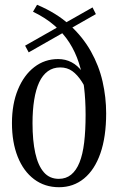

<svg xmlns="http://www.w3.org/2000/svg" viewBox="-20 -773 494 803"><path d="M352 -411 359 -359Q341 -402 322.5 -431Q304 -460 282.5 -475.5Q261 -491 232 -491Q202 -491 180 -475Q158 -459 144 -429Q130 -399 123 -355.5Q116 -312 116 -258Q116 -185 127.5 -133Q139 -81 163 -53Q187 -25 226 -25Q256 -25 277.5 -42.5Q299 -60 312.5 -93.5Q326 -127 332 -177Q338 -227 338 -293Q338 -355 331.5 -409Q325 -463 310 -509.5Q295 -556 270 -595Q245 -634 207.5 -666.5Q170 -699 118 -724L135 -753Q216 -719 271 -669Q326 -619 360 -558.5Q394 -498 409 -432Q424 -366 424 -299Q424 -201 400 -132Q376 -63 331.5 -26.5Q287 10 227 10Q167 10 122.5 -23.5Q78 -57 54 -117.5Q30 -178 30 -258Q30 -338 55 -398.5Q80 -459 123.5 -492.5Q167 -526 223 -526Q254 -526 279.5 -512.5Q305 -499 323.5 -473.5Q342 -448 352 -411ZM85 -582 367 -742 381 -714 100 -554Z"/></svg>

Font: Roboto Serif 120pt ExtraCondensed
Style: Regular
Weight: 400
Width: 2
Designer: Greg Gazdowicz
Foundry: Commercial Type
Version: Version 1.008